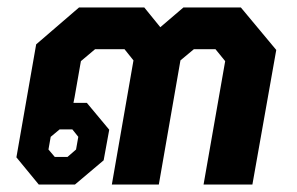

<svg xmlns="http://www.w3.org/2000/svg" viewBox="-20 -495 796 515"><path d="M24 -73 77 -376 192 -475H367L410 -422L472 -475H626L721 -361L657 0H526L584 -331L558 -363H500L464 -333L406 0H280L338 -333L314 -363H235L197 -331L180 -234L177 -219H213L273 -147L258 -65L181 0H84ZM161 -74 184 -94 190 -128 174 -148H140L116 -128L110 -94L127 -74Z"/></svg>

Font: Chakra Petch
Style: Bold Italic
Weight: 700
Italic angle: -10°
Designer: Katatrad Aksorn Co.,Ltd.
Foundry: Cadson Demak Co.,Ltd.
Version: Version 1.000; ttfautohint (v1.6)